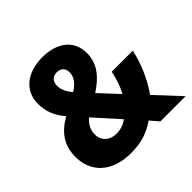

<svg xmlns="http://www.w3.org/2000/svg" viewBox="-183 -895 1077 1077"><g transform="rotate(-45 355.0 -356.5)"><path d="M296 -723C173 -723 94 -657 94 -557C94 -496 111 -449 157 -394C76 -348 32 -288 32 -195C32 -75 117 10 269 10C354 10 413 -13 467 -50L510 0H710L574 -146C627 -219 664 -310 681 -390H514C504 -341 489 -296 468 -259L364 -371C438 -419 490 -477 490 -562C490 -664 413 -723 296 -723ZM294 -606C320 -606 345 -592 345 -555C345 -519 322 -488 280 -462C256 -491 241 -521 241 -550C241 -592 268 -606 294 -606ZM243 -299 374 -153C349 -135 321 -125 286 -125C234 -125 198 -159 198 -208C198 -245 214 -274 243 -299Z"/></g></svg>

Font: Noto Sans Gurmukhi UI SemiCondensed ExtraBold
Style: Regular
Weight: 800
Width: 4
Designer: Jelle Bosma - Monotype Design Team
Foundry: Monotype Imaging Inc.
Version: Version 2.004